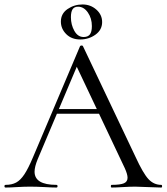

<svg xmlns="http://www.w3.org/2000/svg" viewBox="-24 -841 747 861"><path d="M228 -352H434L441 -331H213ZM699 0Q680 0 640 -2Q600 -4 582 -4Q560 -4 526 -2Q494 0 477 0Q473 0 473 -6Q473 -12 477 -12Q515 -12 531.5 -19Q548 -26 548 -44Q548 -59 536 -86L314 -555L339 -586L145 -127Q131 -93 131 -71Q131 -12 229 -12Q234 -12 234 -6Q234 0 229 0Q211 0 177 -2Q139 -4 111 -4Q85 -4 51 -2Q21 0 1 0Q-4 0 -4 -6Q-4 -12 1 -12Q29 -12 48.5 -22.5Q68 -33 85.5 -59.5Q103 -86 124 -136L335 -634Q337 -637 342 -637Q347 -637 348 -634L584 -137Q618 -63 642 -37.5Q666 -12 699 -12Q703 -12 703 -6Q703 0 699 0ZM249 -744Q249 -780 279 -800.5Q309 -821 346 -821Q382 -821 408 -798Q434 -775 434 -742Q434 -707 404 -685.5Q374 -664 336 -664Q297 -664 273 -688Q249 -712 249 -744ZM388 -724Q388 -759 370 -785Q352 -811 326 -811Q309 -811 301.5 -799.5Q294 -788 294 -764Q294 -730 309.5 -702.5Q325 -675 351 -675Q370 -675 379 -686.5Q388 -698 388 -724Z"/></svg>

Font: Cormorant SC
Style: Regular
Weight: 400
Designer: Christian Thalmann (Catharsis Fonts)
Foundry: Catharsis Fonts
Version: Version 4.000